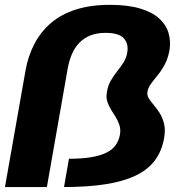

<svg xmlns="http://www.w3.org/2000/svg" viewBox="-31 -754 746 774"><path d="M-11 0H158L242.5 -481Q248.5 -512.5 260.2 -538.8Q272 -565 290.8 -583.5Q309.5 -602 335.2 -611.8Q361 -621.5 394.5 -621.5Q448 -621.5 468 -599.8Q488 -578 482 -542.5Q478.5 -520.5 467.2 -502.8Q456 -485 442 -467.5Q428 -450 416 -429.5Q404 -409 400 -383Q396 -362 401.5 -344.8Q407 -327.5 416.5 -312.2Q426 -297 435.5 -281.8Q445 -266.5 450.5 -249.2Q456 -232 452.5 -211Q448 -186.5 434.8 -168.2Q421.5 -150 396.8 -138Q372 -126 335 -120Q298 -114 247 -114L227 0Q321 0 392.5 -11Q464 -22 513.8 -45.2Q563.5 -68.5 592.2 -106Q621 -143.5 630.5 -197Q636.5 -230 630.5 -254.8Q624.5 -279.5 613 -297.8Q601.5 -316 589 -330.5Q576.5 -345 568.8 -357.5Q561 -370 563.5 -384Q566 -400.5 577.8 -416.5Q589.5 -432.5 604.8 -451Q620 -469.5 633.2 -494.2Q646.5 -519 652.5 -553Q658 -589 648.2 -621.8Q638.5 -654.5 610.2 -680Q582 -705.5 532.8 -720Q483.5 -734.5 412 -734.5Q334 -734.5 274.8 -715.5Q215.5 -696.5 174.2 -661Q133 -625.5 107.8 -577.2Q82.5 -529 72 -470.5Z"/></svg>

Font: Anybody
Style: Bold Italic
Weight: 700
Italic angle: -10°
Designer: Tyler Finck
Foundry: Etcetera Type Company
Version: Version 1.113;gftools[0.9.25]